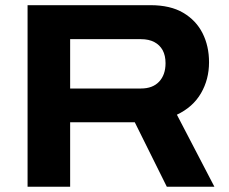

<svg xmlns="http://www.w3.org/2000/svg" viewBox="-20 -707 868 727"><path d="M84.4 0V-687.4H549.7Q625.1 -687.4 673.8 -658.6Q722.6 -629.7 747 -581.2Q771.5 -532.6 771.5 -471.3Q771.5 -406.4 741 -353.9Q710.5 -301.4 649.8 -272.7L791.8 0H611.6L490.3 -244.1H245.6V0ZM245.6 -371.9H513.9Q558.1 -371.9 582.5 -397.8Q606.8 -423.8 606.8 -467.7Q606.8 -496.6 596 -516.7Q585.1 -536.7 564.4 -547.7Q543.6 -558.7 513.9 -558.7H245.6Z"/></svg>

Font: Archivo SemiBold SemiExpanded
Style: Regular
Weight: 600
Width: 6
Version: Version 2.001